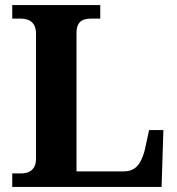

<svg xmlns="http://www.w3.org/2000/svg" viewBox="-20 -734 694 754"><path d="M28.1 0V-53H64.3Q79.2 -53 92.2 -58.3Q105.2 -63.6 113.3 -76.5Q121.4 -89.4 121.4 -111.1V-601.2Q121.4 -624.5 113 -637.4Q104.6 -650.4 90.8 -655.7Q76.9 -661 59.7 -661H28.1V-714H373.7V-661H339.8Q320.1 -661 307.1 -655.9Q294.1 -650.8 287.3 -638.3Q280.4 -625.9 280.4 -604V-61H466.4Q489.4 -61 505.6 -71Q521.8 -81.1 532.2 -100.9Q542.7 -120.7 549.2 -148.1L565.5 -223.1H621.6L614.6 0Z"/></svg>

Font: Noto Serif Khmer
Style: Regular
Weight: 400
Designer: Danh Hong and the Monotype Design Team
Foundry: Monotype Imaging Inc.
Version: Version 2.003